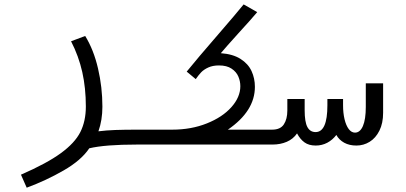

<svg xmlns="http://www.w3.org/2000/svg" viewBox="-20 -655 1840 870"><path d="M369 -172.5Q369 -256 352.8 -328.5Q336.5 -401 302 -468L366 -492Q404.5 -429.5 424.2 -344.5Q444 -259.5 444 -171.5Q444 -111 426 -60Q461.5 -64.5 503 -66Q544.5 -67.5 602 -67.5L601.5 0Q455.5 0 384.5 17Q348 71.5 268.5 117.2Q189 163 101 195.5L75 136.5Q192 85.5 255.5 39.2Q319 -7 344 -56.5Q369 -106 369 -172.5Z M598.5 -67.5H760.5Q846.5 -67.5 917.2 -95.8Q988 -124 1028.5 -169.5Q1069 -215 1069 -264.5Q1069 -287 1060 -308.2Q1051 -329.5 1029.2 -344Q1007.5 -358.5 972.5 -358.5Q944 -358.5 923.8 -349.2Q903.5 -340 891.2 -327Q879 -314 867 -296.5L826 -330.5Q871.5 -387 972.5 -503.5Q1047.5 -590 1084 -635L1145.5 -600Q1117 -566 1061 -505Q1000.5 -438 980.5 -414Q1035.5 -410 1070 -388Q1104.5 -366 1119.8 -333Q1135 -300 1135 -261.5Q1135 -151.5 1012.5 -67.5H1201.5V0H598.5Z M1326 -50.5Q1308.5 -25 1279.5 -12.5Q1250.5 0 1215 0H1198.5V-67.5H1213Q1250.5 -67.5 1266.2 -91.5Q1282 -115.5 1282 -154.5V-206.5H1360.5V-155.5Q1360.5 -102.5 1372.8 -79.5Q1385 -56.5 1410 -56.5Q1463.5 -56.5 1463.5 -178V-206.5H1534.5V-178Q1534.5 -143 1541.2 -114.8Q1548 -86.5 1560.2 -70.2Q1572.5 -54 1588.5 -54Q1611.5 -54 1624.5 -84Q1637.5 -114 1637.5 -170.5V-277.5H1716V-144Q1716 -96.5 1699.2 -63Q1682.5 -29.5 1655 -12.5Q1627.5 4.5 1595 4.5Q1563 4.5 1539.8 -8.2Q1516.5 -21 1504 -43.5Q1487 -21 1463 -8.2Q1439 4.5 1410.5 4.5Q1379.5 4.5 1359.8 -9.8Q1340 -24 1326 -50.5Z"/></svg>

Font: JuliaMono Light
Style: Italic
Weight: 300
Italic angle: -9°
Monospace: yes
Designer: cormullion
Foundry: corm
Version: Version 0.054; ttfautohint (v1.8.4)